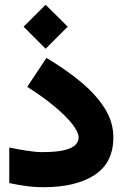

<svg xmlns="http://www.w3.org/2000/svg" viewBox="-20 -780 510 799"><path d="M78.1 -668.9 169.9 -760.3 261.7 -668.9 169.9 -577.1ZM18.6 -166Q48.8 -159.7 88.4 -153.3Q127.9 -147 154.8 -147Q216.3 -147 249.3 -155.5Q282.2 -164.1 294.7 -178Q307.1 -191.9 307.1 -207Q307.1 -230.5 280.3 -264.4Q253.4 -298.3 205.3 -338.4Q157.2 -378.4 93.3 -418.5L173.3 -539.1Q255.4 -490.2 318.1 -437.7Q380.9 -385.3 416.3 -328.4Q451.7 -271.5 451.7 -208.5Q451.7 -103 374 -52Q296.4 -1 161.1 -1Q121.6 -1 86.4 -6.1Q51.3 -11.2 18.6 -18.1Z"/></svg>

Font: Vazir Black FD-UI
Style: Black-FD-UI
Weight: 900
Designer: Saber Rastikerdar
Foundry: Saber Rastikerdar
Version: Version 30.0.0